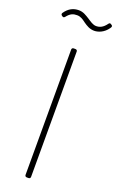

<svg xmlns="http://www.w3.org/2000/svg" viewBox="-180 -936 603 979"><g transform="rotate(20 121.5 -446.0)"><path d="M175 -820C197 -820 227 -831 248 -861C251 -865 253 -869 253 -872C253 -875 251 -877 248 -879L245 -881C240 -885 235 -884 231 -878C213 -853 195 -846 176 -846C159 -846 143 -858 126 -869C108 -880 91 -892 67 -892C39 -892 13 -881 -8 -850C-11 -845 -10 -840 -5 -836L-2 -834C3 -830 8 -831 12 -836C31 -860 46 -865 67 -865C87 -865 100 -855 116 -843C132 -832 150 -820 175 -820ZM108 0H118C124 0 128 -4 128 -10V-690C128 -696 124 -700 118 -700H108C102 -700 98 -696 98 -690V-10C98 -4 102 0 108 0Z"/></g></svg>

Font: Barlow Thin
Style: Regular
Weight: 250
Designer: Jeremy Tribby
Foundry: Tribby Type
Version: Version 1.422;hotconv 1.0.109;makeotfexe 2.5.65596